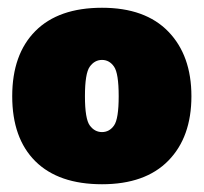

<svg xmlns="http://www.w3.org/2000/svg" viewBox="-20 -771 525 495"><path d="M243 -296Q131 -296 71.2 -355.2Q11.5 -414.5 11.5 -523Q11.5 -631 71.2 -691Q131 -751 243 -751Q354.5 -751 414 -689.5Q473.5 -628 473.5 -523Q473.5 -417.5 414 -356.8Q354.5 -296 243 -296ZM243 -430.5Q262 -430.5 274 -447.5Q286 -464.5 286 -523Q286 -582 274 -599.2Q262 -616.5 243 -616.5Q224 -616.5 211.5 -599.2Q199 -582 199 -523Q199 -464.5 211.5 -447.5Q224 -430.5 243 -430.5Z"/></svg>

Font: Encode Sans Semi Condensed Black
Style: Regular
Weight: 900
Width: 4
Designer: Multiple Designers
Foundry: Impallari Type
Version: Version 3.000; ttfautohint (v1.8.3) -l 8 -r 50 -G 200 -x 14 